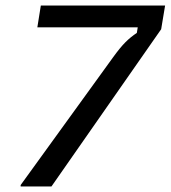

<svg xmlns="http://www.w3.org/2000/svg" viewBox="-20 -670 613 690"><path d="M54.2 0V-5L385.8 -463.3Q411.7 -499.2 430.8 -518.3Q450 -537.5 471.7 -551.7L475 -571.7H114.2L126.7 -650H573.3L559.2 -565L165 0Z"/></svg>

Font: Familjen Grotesk GF
Style: Italic
Weight: 400
Designer: Anders Wikstroem, Jonas Baeckman, Matilda Gysing, Kristian Moeller
Foundry: Familjen STHML AB
Version: Version 2.000; Beta; Release 4; Build 6